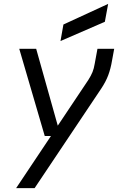

<svg xmlns="http://www.w3.org/2000/svg" viewBox="-20 -747 640 987"><path d="M210 -48 79 -496H166L277 -101L434 -336Q448 -358 455.5 -376.5Q463 -395 467 -420L481 -496H567L556 -436Q549 -394 536.5 -360.5Q524 -327 500 -291L158 220H63L242 -48ZM291 -536 306 -621 536 -727 519 -635Z"/></svg>

Font: DM Mono
Style: Italic
Weight: 400
Italic angle: -10°
Designer: Colophon Foundry
Foundry: Colophon Foundry
Version: Version 1.000; ttfautohint (v1.8.2.53-6de2)